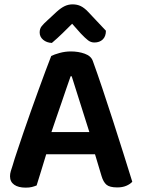

<svg xmlns="http://www.w3.org/2000/svg" viewBox="-20 -851 650 881"><path d="M311 -742Q291 -722 267.5 -699Q244 -676 218 -654Q194 -655 178 -668.5Q162 -682 162 -702Q162 -719 171 -730.5Q180 -742 199 -759L240 -797Q260 -815 277 -823Q294 -831 313 -831Q334 -831 350.5 -823Q367 -815 384 -797L466 -710Q466 -684 451.5 -670Q437 -656 413 -656Q397 -656 384 -666Q371 -676 351 -697ZM416 -143H192Q181 -106 168.5 -66Q156 -26 148 0Q138 4 126.5 7Q115 10 98 10Q64 10 45 -3.5Q26 -17 26 -42Q26 -54 29.5 -65.5Q33 -77 38 -92Q46 -120 59.5 -159.5Q73 -199 88.5 -245.5Q104 -292 122 -341.5Q140 -391 156.5 -437.5Q173 -484 188.5 -524.5Q204 -565 215 -594Q228 -601 253.5 -608Q279 -615 305 -615Q340 -615 369 -604.5Q398 -594 406 -571Q426 -516 450 -444.5Q474 -373 498.5 -297Q523 -221 546 -148Q569 -75 587 -17Q577 -6 559.5 1.5Q542 9 518 9Q483 9 468.5 -3.5Q454 -16 446 -43ZM304 -501Q295 -476 284.5 -445Q274 -414 262.5 -380.5Q251 -347 239 -312.5Q227 -278 216 -245H390L309 -501Z"/></svg>

Font: Baloo Bhaina 2 SemiBold
Style: Regular
Weight: 600
Designer: Yesha Goshar, Manish Minz, Shuchita Grover and Ek Type
Foundry: Ek Type
Version: Version 1.640;hotconv 1.0.111;makeotfexe 2.5.65597; ttfautoh